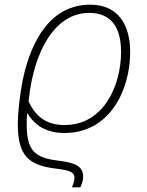

<svg xmlns="http://www.w3.org/2000/svg" viewBox="-20 -560 628 820"><path d="M287 240H323C329 227 335 212 335 195C335 153 307 135 228 126C129 114 94 84 94 -30C94 -50 95 -67 96 -75H98C119 -40 162 8 255 8C451 8 536 -178 536 -338C536 -451 487 -540 365 -540C204 -540 115 -400 77 -218C65 -156 56 -82 56 -30C56 106 103 146 218 160C277 167 298 175 298 199C298 215 292 228 287 240ZM256 -26C170 -26 129 -70 102 -127C124 -348 218 -505 361 -505C456 -505 497 -442 497 -338C497 -195 423 -26 256 -26Z"/></svg>

Font: Noto Sans ExtraLight
Style: Italic
Weight: 200
Italic angle: -12°
Designer: Monotype Design Team
Foundry: Monotype Imaging Inc.
Version: Version 2.013